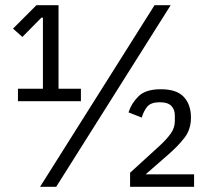

<svg xmlns="http://www.w3.org/2000/svg" viewBox="-20 -718 800 738"><path d="M291 -329H49V-377H145V-650H139L66 -576L30 -608L120 -698H205V-377H291ZM196 0H134L574 -698H636ZM726 -48V0H480V-54L595 -159Q621 -183 636.5 -205Q652 -227 652 -252V-275Q652 -297 638.5 -311Q625 -325 594 -325Q560 -325 546 -308Q532 -291 525 -266L474 -286Q485 -321 512.5 -348Q540 -375 598 -375Q659 -375 686.5 -345.5Q714 -316 714 -266Q714 -221 689.5 -189Q665 -157 627 -124L540 -48Z"/></svg>

Font: IBM Plex Sans Condensed
Style: Regular
Weight: 400
Width: 3
Designer: Mike Abbink, Paul van der Laan, Pieter van Rosmalen
Foundry: Bold Monday
Version: Version 3.201